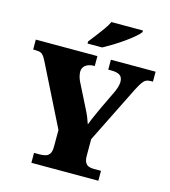

<svg xmlns="http://www.w3.org/2000/svg" viewBox="-132 -1036 1008 1141"><g transform="rotate(15 371.5 -465.5)"><path d="M168 0V-61H203Q225 -61 240.5 -66Q256 -71 264.5 -85.5Q273 -100 273 -128V-230L88 -600Q78 -620 70 -631.5Q62 -643 50.5 -648Q39 -653 17 -653H4V-714H383V-653H379Q347 -653 327.5 -638.5Q308 -624 308 -598Q308 -587 311.5 -572Q315 -557 322 -542L396 -395Q410 -368 417.5 -349Q425 -330 433 -307Q443 -334 456.5 -364.5Q470 -395 485 -427L539 -540Q550 -566 552.5 -580.5Q555 -595 555 -600Q555 -629 538 -641Q521 -653 485 -653H466V-714H741V-653H729Q710 -653 698 -646.5Q686 -640 675 -623.5Q664 -607 648 -576L475 -228V-126Q475 -99 483 -85Q491 -71 504 -66Q517 -61 532 -61H580V0ZM307 -784Q322 -803 342 -829Q362 -855 381.5 -882Q401 -909 411 -931H605V-921Q596 -908 572.5 -888Q549 -868 518 -846Q487 -824 455 -804.5Q423 -785 397 -771H307Z"/></g></svg>

Font: Noto Serif Bengali Black
Style: Regular
Weight: 900
Version: Version 2.003